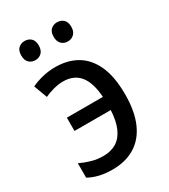

<svg xmlns="http://www.w3.org/2000/svg" viewBox="-183 -816 801 912"><g transform="rotate(-30 218.0 -360.0)"><path d="M159.2 9.8Q120.6 9.8 88.9 2.2Q57.1 -5.4 31.2 -20V-99.1Q59.6 -85.4 90.1 -76.7Q120.6 -67.9 154.8 -67.9Q196.8 -67.9 226.6 -86.4Q256.3 -105 273.2 -143.1Q290 -181.2 293 -239.7H94.2V-312.5H292Q286.6 -392.1 254.9 -431.4Q223.1 -470.7 163.6 -470.7Q138.7 -470.7 110.6 -463.1Q82.5 -455.6 61.5 -445.3L34.2 -518.6Q61.5 -531.7 95.5 -540Q129.4 -548.3 165.5 -548.3Q234.4 -548.3 284.4 -518.6Q334.5 -488.8 362.1 -427.5Q389.6 -366.2 389.6 -271Q389.6 -178.2 362.3 -115.7Q335 -53.2 283.4 -21.7Q231.9 9.8 159.2 9.8ZM54.2 -676.3Q54.2 -703.1 68.1 -715.8Q82 -728.5 102.1 -728.5Q122.6 -728.5 136.5 -715.8Q150.4 -703.1 150.4 -676.3Q150.4 -650.4 136.5 -637Q122.6 -623.5 102.1 -623.5Q82 -623.5 68.1 -636.7Q54.2 -649.9 54.2 -676.3ZM231.9 -676.3Q231.9 -703.1 245.8 -715.8Q259.8 -728.5 279.8 -728.5Q300.3 -728.5 314.5 -715.8Q328.6 -703.1 328.6 -676.3Q328.6 -650.4 314.5 -637Q300.3 -623.5 279.8 -623.5Q259.3 -623.5 245.6 -637Q231.9 -650.4 231.9 -676.3Z"/></g></svg>

Font: Open Sans SemiCondensed Medium
Style: Regular
Weight: 500
Width: 4
Designer: Monotype Design Team
Foundry: Monotype Imaging Inc.
Version: Version 3.000